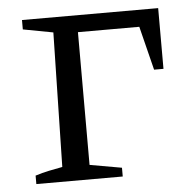

<svg xmlns="http://www.w3.org/2000/svg" viewBox="-43 -568 615 611"><g transform="rotate(-5 264.0 -262.0)"><path d="M49 0V-27Q71 -34 92.5 -38.5Q114 -43 136 -47L145 -476L49 -494V-524H484V-330H454L419 -470H223V-46L325 -28V0Z"/></g></svg>

Font: Piazzolla SC
Style: Regular
Weight: 400
Designer: Juan Pablo del Peral
Foundry: Huerta Tipografica
Version: Version 1.330